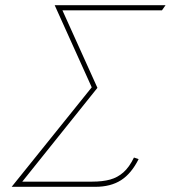

<svg xmlns="http://www.w3.org/2000/svg" viewBox="-20 -721 659 741"><path d="M336 -20H66L356 -382L221 -681H605L619 -701H191L334 -384L25 0H348Q407 0 447 -25.5Q487 -51 515 -107L497 -113Q479 -76 456.5 -56Q434 -36 405 -28Q376 -20 336 -20Z"/></svg>

Font: Advent Pro Thin
Style: Italic
Weight: 250
Italic angle: -12°
Version: Version 3.000